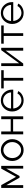

<svg xmlns="http://www.w3.org/2000/svg" viewBox="1965 -2535 580 4550"><g transform="rotate(-90 2255.0 -260.0)"><path d="M144 -521 339 -170 534 -521H600V0H534V-400L359 -87H319L143 -400V0H76V-521Z M973 10Q862 10 788.5 -69Q715 -148 715 -259Q715 -370 789.5 -450Q864 -530 973 -530Q1083 -530 1157.5 -450Q1232 -370 1232 -259Q1232 -148 1158.5 -69Q1085 10 973 10ZM973 -470Q896 -470 840 -407.5Q784 -345 784 -258Q784 -171 839.5 -110.5Q895 -50 973 -50Q1051 -50 1107 -111.5Q1163 -173 1163 -260Q1163 -347 1107 -408.5Q1051 -470 973 -470Z M1414 -521V-296H1706V-521H1773V0H1706V-239H1414V0H1347V-521Z M2149 10Q2037 10 1962.5 -69.5Q1888 -149 1888 -262Q1888 -373 1962.5 -451.5Q2037 -530 2148 -530Q2260 -530 2333 -451.5Q2406 -373 2406 -263Q2406 -240 2405 -236H1959Q1965 -153 2020.5 -97.5Q2076 -42 2152 -42Q2203 -42 2248.5 -68.5Q2294 -95 2312 -136L2371 -120Q2347 -63 2285.5 -26.5Q2224 10 2149 10ZM1958 -288H2341Q2335 -370 2280 -423.5Q2225 -477 2149 -477Q2072 -477 2018 -423.5Q1964 -370 1958 -288Z M2684 -462V0H2618V-462H2435V-521H2867V-462Z M3031 -521V-96L3342 -521H3397V0H3330V-417L3025 0H2964V-521Z M3744 -462V0H3678V-462H3495V-521H3927V-462Z M4223 10Q4111 10 4036.5 -69.5Q3962 -149 3962 -262Q3962 -373 4036.5 -451.5Q4111 -530 4222 -530Q4334 -530 4407 -451.5Q4480 -373 4480 -263Q4480 -240 4479 -236H4033Q4039 -153 4094.5 -97.5Q4150 -42 4226 -42Q4277 -42 4322.5 -68.5Q4368 -95 4386 -136L4445 -120Q4421 -63 4359.5 -26.5Q4298 10 4223 10ZM4032 -288H4415Q4409 -370 4354 -423.5Q4299 -477 4223 -477Q4146 -477 4092 -423.5Q4038 -370 4032 -288Z"/></g></svg>

Font: Raleway
Style: Regular
Weight: 400
Designer: Matt McInerney, Pablo Impallari, Rodrigo Fuenzalida
Foundry: Matt McInerney, Pablo Impallari, Rodrigo Fuenzalida
Version: Version 1.000;PS 001.001;hotconv 1.0.56; ttfautohint (v1.5)